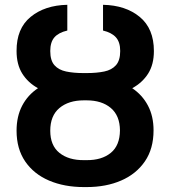

<svg xmlns="http://www.w3.org/2000/svg" viewBox="-20 -757 697 787"><path d="M320.8 -457.5H336.4Q376.5 -457.5 407.2 -463.9Q438 -470.2 455.3 -489.7Q472.7 -509.3 472.7 -547.9Q472.7 -584.5 455.1 -604Q437.5 -623.5 402.3 -631.8V-737.3Q495.1 -735.4 553 -687.5Q610.8 -639.6 610.8 -547.9Q610.8 -492.7 587.2 -455.3Q563.5 -418 522 -395.5Q563.5 -367.7 586.4 -324.2Q609.4 -280.8 609.4 -222.7Q609.4 -147.5 574 -95.7Q538.6 -43.9 476.8 -17.1Q415 9.8 335 9.8H323.7Q243.7 9.8 181.2 -16.8Q118.7 -43.5 83.3 -95.2Q47.9 -147 47.9 -221.2Q47.9 -279.8 70.8 -323.7Q93.8 -367.7 135.7 -395.5Q94.7 -418 71.3 -455.3Q47.9 -492.7 47.9 -547.9Q47.4 -640.1 105.5 -687.7Q163.6 -735.4 255.9 -737.3V-631.8Q220.2 -623.5 203.1 -604Q186 -584.5 186 -547.9Q186 -508.8 203.4 -489.5Q220.7 -470.2 251.2 -463.9Q281.7 -457.5 320.8 -457.5ZM335 -345.7H323.7Q261.2 -345.7 223.6 -314.2Q186 -282.7 186 -221.2Q186 -160.6 223.6 -130.4Q261.2 -100.1 323.7 -100.6H335Q397 -100.1 434.1 -130.4Q471.2 -160.6 471.7 -222.7Q471.2 -283.2 434.1 -314.5Q397 -345.7 335 -345.7Z"/></svg>

Font: Inter Semi Bold
Style: Regular
Weight: 600
Designer: Rasmus Andersson
Foundry: rsms
Version: Version 4.000;git-e0f93cc